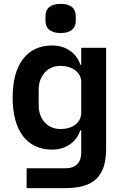

<svg xmlns="http://www.w3.org/2000/svg" viewBox="-20 -768 640 988"><path d="M292 -598C349 -598 370 -626 370 -661V-685C370 -721 349 -748 292 -748C235 -748 214 -721 214 -685V-661C214 -626 235 -598 292 -598ZM526 -522H398V-435H393C375 -495 318 -534 249 -534C118 -534 45 -436 45 -266C45 -96 118 2 249 2C319 2 374 -38 393 -97H398V16C398 64 376 98 314 98H117V200H317C467 200 526 135 526 -2ZM291 -104C225 -104 179 -154 179 -227V-306C179 -379 225 -429 291 -429C352 -429 398 -396 398 -345V-189C398 -135 352 -104 291 -104Z"/></svg>

Font: Braiins Sans SemiBold
Style: Regular
Weight: 600
Designer: Mike Abbink, Paul van der Laan, Pieter van Rosmalen, Jiri Chlebus, Lubos Buracinsky
Foundry: Bold Monday, Sudetype
Version: Version 1.000;hotconv 1.0.109;makeotfexe 2.5.65596